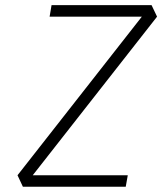

<svg xmlns="http://www.w3.org/2000/svg" viewBox="-20 -713 626 733"><path d="M67.4 0H460L467.8 -43.9H105L579.6 -649.4L558.6 -693.4H176.8L169.4 -649.4H521.5L46.9 -43.9Z"/></svg>

Font: Cascadia Code PL ExtraLight
Style: Italic
Weight: 200
Italic angle: -10°
Monospace: yes
Designer: Aaron Bell
Foundry: Saja Typeworks
Version: Version 2404.023